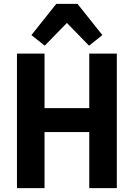

<svg xmlns="http://www.w3.org/2000/svg" viewBox="-20 -976 694 996"><path d="M443 0V-291H211V0H68V-698H211V-415H443V-698H586V0ZM272 -956H382L511 -794L442 -739L327 -857L212 -739L143 -794Z"/></svg>

Font: IBM Plex Sans Condensed
Style: Bold
Weight: 700
Width: 3
Designer: Mike Abbink, Paul van der Laan, Pieter van Rosmalen
Foundry: Bold Monday
Version: Version 3.201